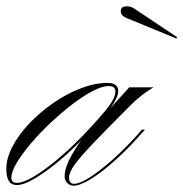

<svg xmlns="http://www.w3.org/2000/svg" viewBox="-76 -580 582 609"><path d="M-23 7Q-56 7 -56 -44Q-56 -78 -36 -116Q-16 -154 18 -189.5Q52 -225 94 -254Q136 -283 180.5 -300Q225 -317 265 -317Q299 -317 299 -291Q299 -271 274 -237L334 -303H411Q373 -281 338 -246Q264 -172 221.5 -127.5Q179 -83 161 -58Q143 -33 143 -17Q143 3 159 3Q177 3 209 -17.5Q241 -38 281.5 -74Q322 -110 363 -156L374 -169H384L375 -159Q334 -112 291.5 -73.5Q249 -35 213.5 -13Q178 9 157 9Q146 9 137.5 0.5Q129 -8 129 -21Q129 -62 181 -134Q145 -97 106 -65Q67 -33 33 -13Q-1 7 -23 7ZM-22 0Q-3 0 29.5 -19Q62 -38 102.5 -71.5Q143 -105 185 -148Q232 -197 261 -232.5Q290 -268 290 -290Q290 -307 268 -307Q248 -307 217.5 -291Q187 -275 152.5 -248.5Q118 -222 84 -190Q50 -158 22 -125Q-6 -92 -23 -63.5Q-40 -35 -40 -16Q-40 0 -22 0ZM483 -458 325 -523Q307 -531 307 -544Q307 -560 326 -560Q331 -560 337.5 -558.5Q344 -557 351 -552L486 -462Z"/></svg>

Font: Ballet 16pt
Style: Regular
Weight: 400
Designer: Maximiliano R. Sproviero
Foundry: Omnibus-Type
Version: Version 1.100; ttfautohint (v1.8.3)